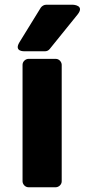

<svg xmlns="http://www.w3.org/2000/svg" viewBox="-20 -764 395 809"><path d="M75 0C75 11 85 25 100 25H215C226 25 240 15 240 0V-491C240 -502 230 -516 215 -516H100C89 -516 75 -506 75 -491ZM307 -703C338 -742 288 -744 288 -744H174C166 -744 157 -739 152 -732L62 -586C37 -545 84 -548 84 -548H170C177 -548 184 -551 189 -557Z"/></svg>

Font: Falling Sky
Style: Blk
Weight: 900
Designer: Paul D. Hunt
Foundry: Adobe Systems Incorporated
Version: Version 1.02